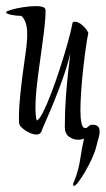

<svg xmlns="http://www.w3.org/2000/svg" viewBox="-21 -473 346 628"><path d="M221 135Q218 135 218 131Q218 126 222 119Q236 84 241.5 47Q247 10 254 -20Q246 -16 234 -16Q218 -16 204.5 -26Q191 -36 191 -58Q191 -107 194.5 -155.5Q198 -204 202.5 -242.5Q207 -281 209 -299Q199 -257 184 -215Q169 -173 154 -136.5Q139 -100 128 -75.5Q117 -51 115 -44Q111 -33 98 -33Q88 -33 75 -39Q62 -45 52.5 -53.5Q43 -62 42 -68Q41 -73 41 -79.5Q41 -86 41 -93Q41 -122 46 -170.5Q51 -219 62 -294Q68 -335 68 -360Q68 -386 62.5 -400Q57 -414 49 -421Q33 -421 16 -424.5Q-1 -428 -1 -433Q-1 -436 15.5 -441Q32 -446 55 -449.5Q78 -453 97 -453Q111 -453 119.5 -450Q128 -447 128 -439Q128 -411 123 -370.5Q118 -330 111.5 -285Q105 -240 100 -197Q95 -154 95 -120Q95 -108 96 -97.5Q97 -87 99 -79Q107 -81 119.5 -105.5Q132 -130 146.5 -168Q161 -206 175 -249Q189 -292 200 -331Q211 -370 216 -397Q217 -402 224 -402Q235 -402 248.5 -390.5Q262 -379 268 -365Q265 -353 260.5 -322Q256 -291 251.5 -251.5Q247 -212 244.5 -174.5Q242 -137 242 -111Q242 -87 245.5 -70.5Q249 -54 258 -54Q263 -54 268 -59.5Q273 -65 282 -65Q284 -65 286 -65Q288 -65 291 -64Q305 -60 305 -43Q305 -33 301 -20Q297 -7 294 6Q290 23 280 45Q270 67 258 87.5Q246 108 236 121.5Q226 135 221 135Z"/></svg>

Font: Comforter
Style: Regular
Weight: 400
Designer: Robert E. Leuschke
Foundry: Robert E. Leuschke
Version: Version 1.013; ttfautohint (v1.8.3)